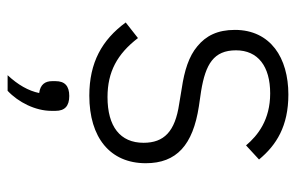

<svg xmlns="http://www.w3.org/2000/svg" viewBox="-160 -404 796 517"><g transform="rotate(90 238.5 -146.0)"><path d="M238 12C149 12 88 -22 41 -86L83 -119C126 -63 174 -37 242 -37C321 -37 365 -71 365 -134C365 -189 335 -219 260 -230L218 -237C171 -244 132 -256 105 -279C77 -302 61 -333 61 -380C61 -428 80 -464 111 -488C142 -512 186 -524 235 -524C320 -524 371 -492 410 -445L372 -410C345 -442 303 -475 232 -475C159 -475 116 -442 116 -383C116 -323 153 -301 226 -289L267 -283C371 -267 420 -223 420 -140C420 -44 351 12 238 12ZM239 66C266 66 279 78 279 103V114C279 157 256 203 225 232H183C209 204 225 176 231 147C208 144 199 131 199 112V103C199 78 212 66 239 66Z"/></g></svg>

Font: Plexus Sans Light
Style: Regular
Weight: 300
Version: Version 2.001;PS 002.001;hotconv 1.0.70;makeotf.lib2.5.58329